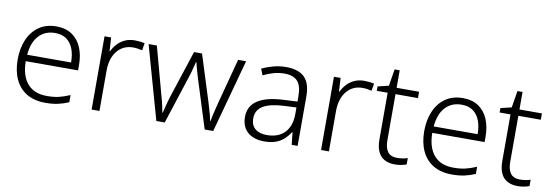

<svg xmlns="http://www.w3.org/2000/svg" viewBox="-52 -1011 3948 1373"><g transform="rotate(10 1922.0 -324.5)"><path d="M290 -542Q358 -542 404 -510.5Q450 -479 473 -424Q496 -369 496 -298V-259H116Q117 -153 166 -96.5Q215 -40 307 -40Q356 -40 393 -48.5Q430 -57 474 -76V-24Q435 -7 395.5 1.5Q356 10 305 10Q225 10 169.5 -23Q114 -56 85.5 -117.5Q57 -179 57 -262Q57 -343 84.5 -406.5Q112 -470 164 -506Q216 -542 290 -542ZM289 -494Q216 -494 171 -445.5Q126 -397 118 -306H437Q437 -362 421 -404Q405 -446 372.5 -470Q340 -494 289 -494Z M859 -541Q878 -541 896.5 -539Q915 -537 931 -533L922 -480Q906 -484 890 -486.5Q874 -489 856 -489Q819 -489 790 -475Q761 -461 740 -435Q719 -409 708 -373Q697 -337 697 -292V0H640V-532H688L694 -433H697Q711 -463 733.5 -487.5Q756 -512 787.5 -526.5Q819 -541 859 -541Z M1352 -346Q1345 -369 1339 -389.5Q1333 -410 1328 -428.5Q1323 -447 1319 -464H1316Q1312 -447 1307 -428Q1302 -409 1296.5 -388Q1291 -367 1283 -345L1171 0H1110L960 -532H1020L1109 -204Q1118 -174 1124 -149.5Q1130 -125 1134.5 -104.5Q1139 -84 1142 -66H1145Q1148 -78 1151.5 -92.5Q1155 -107 1159 -123.5Q1163 -140 1168.5 -158Q1174 -176 1180 -196L1290 -532H1348L1454 -196Q1461 -172 1468 -149Q1475 -126 1480.5 -105Q1486 -84 1489 -67H1492Q1494 -83 1498.5 -103.5Q1503 -124 1509.5 -149.5Q1516 -175 1523 -204L1610 -532H1668L1523 0H1461Z M1958 -541Q2048 -541 2092 -497.5Q2136 -454 2136 -358V0H2093L2083 -90H2080Q2061 -60 2036.5 -37.5Q2012 -15 1977.5 -2.5Q1943 10 1894 10Q1843 10 1806 -7.5Q1769 -25 1749 -58Q1729 -91 1729 -139Q1729 -219 1794 -260.5Q1859 -302 1983 -307L2080 -312V-349Q2080 -428 2048.5 -460.5Q2017 -493 1956 -493Q1915 -493 1877 -482.5Q1839 -472 1801 -453L1783 -499Q1821 -517 1865.5 -529Q1910 -541 1958 -541ZM1990 -265Q1889 -260 1839 -229.5Q1789 -199 1789 -139Q1789 -90 1819.5 -64Q1850 -38 1904 -38Q1988 -38 2033.5 -85.5Q2079 -133 2080 -217V-269Z M2525 -541Q2544 -541 2562.5 -539Q2581 -537 2597 -533L2588 -480Q2572 -484 2556 -486.5Q2540 -489 2522 -489Q2485 -489 2456 -475Q2427 -461 2406 -435Q2385 -409 2374 -373Q2363 -337 2363 -292V0H2306V-532H2354L2360 -433H2363Q2377 -463 2399.5 -487.5Q2422 -512 2453.5 -526.5Q2485 -541 2525 -541Z M2850 -39Q2873 -39 2893 -42.5Q2913 -46 2927 -51V-5Q2912 1 2890 5.5Q2868 10 2843 10Q2799 10 2768 -6.5Q2737 -23 2720.5 -58Q2704 -93 2704 -148V-486H2625V-518L2704 -537L2724 -659H2761V-532H2924V-486H2761V-151Q2761 -96 2782.5 -67.5Q2804 -39 2850 -39Z M3242 -542Q3310 -542 3356 -510.5Q3402 -479 3425 -424Q3448 -369 3448 -298V-259H3068Q3069 -153 3118 -96.5Q3167 -40 3259 -40Q3308 -40 3345 -48.5Q3382 -57 3426 -76V-24Q3387 -7 3347.5 1.5Q3308 10 3257 10Q3177 10 3121.5 -23Q3066 -56 3037.5 -117.5Q3009 -179 3009 -262Q3009 -343 3036.5 -406.5Q3064 -470 3116 -506Q3168 -542 3242 -542ZM3241 -494Q3168 -494 3123 -445.5Q3078 -397 3070 -306H3389Q3389 -362 3373 -404Q3357 -446 3324.5 -470Q3292 -494 3241 -494Z M3742 -39Q3765 -39 3785 -42.5Q3805 -46 3819 -51V-5Q3804 1 3782 5.5Q3760 10 3735 10Q3691 10 3660 -6.5Q3629 -23 3612.5 -58Q3596 -93 3596 -148V-486H3517V-518L3596 -537L3616 -659H3653V-532H3816V-486H3653V-151Q3653 -96 3674.5 -67.5Q3696 -39 3742 -39Z"/></g></svg>

Font: Noto Sans Khmer Light
Style: Regular
Weight: 300
Version: Version 2.003